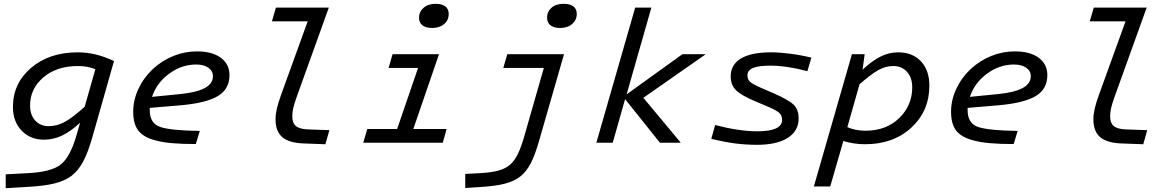

<svg xmlns="http://www.w3.org/2000/svg" viewBox="-20 -750 6180 1009"><path d="M381 -36 401 -105Q350 -58 305 -37Q260 -16 211 -16Q139 -16 93.5 -63.5Q48 -111 48 -188Q48 -312 143.5 -393.5Q239 -475 389 -475Q437 -475 484 -463.5Q531 -452 579 -429L466 -31Q442 53 416.5 100Q391 147 356 174Q321 200 268.5 213.5Q216 227 128 232L10 239V166L126 160Q248 154 298 115.5Q348 77 381 -36ZM390 -403Q277 -403 207.5 -343Q138 -283 138 -196Q138 -146 165 -116.5Q192 -87 236 -87Q280 -87 321.5 -110Q363 -133 425 -189L481 -386Q460 -395 437.5 -399Q415 -403 390 -403Z M1030 -62 1009 7Q938 7 886 2.5Q834 -2 798 -12Q735 -28 707.5 -63Q680 -98 680 -163Q680 -224 707.5 -283Q735 -342 784 -388Q832 -432 891.5 -456Q951 -480 1016 -480Q1095 -480 1140.5 -446.5Q1186 -413 1186 -355Q1186 -282 1125.5 -245.5Q1065 -209 933 -197L767 -183Q767 -180 767 -177Q767 -174 767 -171Q767 -102 821.5 -83Q876 -64 1030 -62ZM1099 -350Q1099 -377 1075 -394Q1051 -411 1011 -411Q934 -411 868.5 -362.5Q803 -314 779 -241L931 -256Q1016 -265 1057.5 -288Q1099 -311 1099 -350Z M1428 -123Q1428 -149 1435 -179.5Q1442 -210 1458 -254L1597 -638H1409L1430 -710H1708L1540 -243Q1526 -204 1521 -182Q1516 -160 1516 -139Q1516 -104 1534.5 -88Q1553 -72 1597 -70L1711 -66L1690 8L1580 4Q1501 2 1464.5 -28.5Q1428 -59 1428 -123Z M2338 -677Q2338 -644 2314 -623.5Q2290 -603 2251 -603Q2218 -603 2200 -617Q2182 -631 2182 -657Q2182 -688 2206 -709Q2230 -730 2269 -730Q2302 -730 2320 -716.5Q2338 -703 2338 -677ZM1889 0 1910 -72H2067L2177 -393H2022L2043 -465H2287L2152 -72H2327L2307 0Z M3011 -677Q3011 -645 2987 -624Q2963 -603 2924 -603Q2891 -603 2873 -617Q2855 -631 2855 -657Q2855 -689 2878.5 -709.5Q2902 -730 2942 -730Q2975 -730 2993 -716.5Q3011 -703 3011 -677ZM2944 -465 2815 -17Q2792 65 2769 108.5Q2746 152 2715 177Q2683 202 2634 215Q2585 228 2502 233L2425 238V164L2501 160Q2559 157 2597.5 147Q2636 137 2662 114Q2685 93 2701.5 59Q2718 25 2733 -26L2838 -393H2625L2646 -465Z M3318 -710H3403L3273 -254L3566 -465H3686V-463L3361 -236L3556 -2V0H3448L3265 -229L3200 0H3114Z M4177 -127Q4177 -62 4120 -25.5Q4063 11 3958 11Q3899 11 3845 4Q3791 -3 3718 -20L3738 -93Q3799 -77 3855 -68.5Q3911 -60 3961 -60Q4025 -60 4057.5 -75Q4090 -90 4090 -120Q4090 -143 4075.5 -156.5Q4061 -170 4019 -188L3953 -216Q3878 -247 3849 -275Q3820 -303 3820 -348Q3820 -410 3873.5 -442.5Q3927 -475 4032 -475Q4077 -475 4134.5 -467.5Q4192 -460 4244 -447L4223 -376Q4170 -390 4121 -397.5Q4072 -405 4030 -405Q3967 -405 3937.5 -393Q3908 -381 3908 -354Q3908 -333 3920.5 -321Q3933 -309 3978 -289L4043 -261Q4125 -225 4151 -199.5Q4177 -174 4177 -127Z M4343 230H4257L4457 -465H4524L4513 -384Q4565 -432 4609 -453.5Q4653 -475 4700 -475Q4775 -475 4819.5 -428Q4864 -381 4864 -300Q4864 -167 4769.5 -79.5Q4675 8 4526 8Q4495 8 4466.5 3.5Q4438 -1 4412 -9ZM4774 -291Q4774 -342 4746.5 -372.5Q4719 -403 4674 -403Q4634 -403 4595.5 -381.5Q4557 -360 4497 -307L4433 -82Q4453 -73 4477 -68Q4501 -63 4528 -63Q4637 -63 4705.5 -129.5Q4774 -196 4774 -291Z M5328 -62 5307 7Q5236 7 5184 2.5Q5132 -2 5096 -12Q5033 -28 5005.5 -63Q4978 -98 4978 -163Q4978 -224 5005.5 -283Q5033 -342 5082 -388Q5130 -432 5189.5 -456Q5249 -480 5314 -480Q5393 -480 5438.5 -446.5Q5484 -413 5484 -355Q5484 -282 5423.5 -245.5Q5363 -209 5231 -197L5065 -183Q5065 -180 5065 -177Q5065 -174 5065 -171Q5065 -102 5119.5 -83Q5174 -64 5328 -62ZM5397 -350Q5397 -377 5373 -394Q5349 -411 5309 -411Q5232 -411 5166.5 -362.5Q5101 -314 5077 -241L5229 -256Q5314 -265 5355.5 -288Q5397 -311 5397 -350Z M5726 -123Q5726 -149 5733 -179.5Q5740 -210 5756 -254L5895 -638H5707L5728 -710H6006L5838 -243Q5824 -204 5819 -182Q5814 -160 5814 -139Q5814 -104 5832.5 -88Q5851 -72 5895 -70L6009 -66L5988 8L5878 4Q5799 2 5762.5 -28.5Q5726 -59 5726 -123Z"/></svg>

Font: Intel One Mono
Style: Italic
Weight: 400
Italic angle: -16°
Monospace: yes
Designer: Fred Shallcrass
Foundry: Frere-Jones Type LLC
Version: Version 1.400;hotconv 1.1.0;makeotfexe 2.6.0;FJTRelease1.4